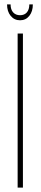

<svg xmlns="http://www.w3.org/2000/svg" viewBox="-20 -851 184 871"><path d="M84 -699V0H60V-699ZM113 -831H129Q129 -799 113 -779Q97 -759 71 -759Q45 -759 28.5 -779Q12 -799 12 -831H28Q28 -808 39.5 -795Q51 -782 71 -782Q91 -782 102 -795Q113 -808 113 -831Z"/></svg>

Font: Moniqa Thin Paragraph
Style: Regular
Weight: 100
Designer: Rajesh Rajput
Foundry: Rajesh Rajput
Version: Version 1.000